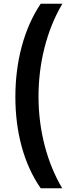

<svg xmlns="http://www.w3.org/2000/svg" viewBox="-20 -852 408 1037"><path d="M200 165H316C233 25 188 -150 188 -330C188 -509 231 -687 317 -832H200C108 -695 63 -517 63 -328C63 -143 107 32 200 165Z"/></svg>

Font: Noto Sans Gurmukhi SemiCondensed
Style: Bold
Weight: 700
Width: 4
Designer: Jelle Bosma - Monotype Design Team
Foundry: Monotype Imaging Inc.
Version: Version 2.004